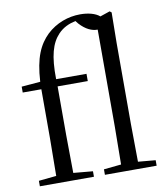

<svg xmlns="http://www.w3.org/2000/svg" viewBox="-89 -891 843 965"><g transform="rotate(-10 332.5 -408.0)"><path d="M456 0H632V-28L543 -36L541 -229V-641L543 -798L534 -805L484 -788C462 -807 425 -816 385 -816C324 -816 262 -794 214 -749C166 -702 136 -640 129 -517L33 -509V-479H128V-229L126 -37L36 -28V0H312V-28L213 -37L211 -229V-479H365V-516H210C208 -634 227 -698 267 -740C292 -766 321 -779 356 -787L368 -772C399 -738 430 -725 457 -725H459V-229L457 -37L368 -28V0Z"/></g></svg>

Font: Harano Aji Mincho
Style: Regular
Weight: 400
Foundry: Masamichi Hosoda
Version: HaranoAjiMincho-Regular version 20230610;ttx 4.39.4